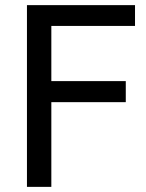

<svg xmlns="http://www.w3.org/2000/svg" viewBox="-20 -728 568 748"><path d="M85 -708H506V-627H180V-412H470V-330H180V0H85Z"/></svg>

Font: Telex
Style: Regular
Weight: 400
Designer: Andres Torresi
Foundry: Andres Torresi
Version: Version 1.100